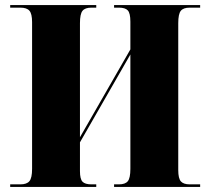

<svg xmlns="http://www.w3.org/2000/svg" viewBox="-20 -734 826 754"><path d="M20 0V-10H60Q85 -10 95.5 -22.5Q106 -35 106 -71V-647Q106 -680 95.5 -692Q85 -704 60 -704H20V-714H358V-704H339Q314 -704 304 -691.5Q294 -679 294 -643V-195L492 -540V-649Q492 -682 482 -693Q472 -704 447 -704H428V-714H766V-704H725Q700 -704 690 -691.5Q680 -679 680 -643V-66Q680 -33 690.5 -21.5Q701 -10 725 -10H766V0H428V-10H447Q472 -10 482 -22.5Q492 -35 492 -71V-520L294 -175V-62Q294 -31 304 -20.5Q314 -10 339 -10H358V0Z"/></svg>

Font: Noto Serif Display SemiCondensed Black
Style: Regular
Weight: 900
Width: 4
Designer: Monotype Design Team
Foundry: Monotype Imaging Inc.
Version: Version 2.009